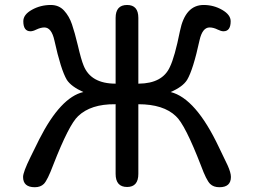

<svg xmlns="http://www.w3.org/2000/svg" viewBox="-20 -742 1040 784"><path d="M673.8 -468.8Q693.4 -508.8 714.8 -615.2Q736.3 -721.7 811.5 -721.7Q852.5 -721.7 887.2 -701.7Q921.9 -681.6 921.9 -655.3Q921.9 -614.3 892.6 -614.3Q882.8 -614.3 869.1 -621.1Q851.6 -629.9 835.9 -629.9Q806.6 -629.9 794.9 -578.1Q768.6 -457 744.1 -416Q726.6 -387.7 676.8 -366.2Q779.3 -340.8 874 -140.6L909.2 -67.4Q922.9 -37.1 922.9 -19.5Q922.9 22.5 876 22.5Q851.6 22.5 837.9 8.8Q822.3 -6.8 800.8 -65.4Q735.4 -234.4 698.2 -267.6Q647.5 -316.4 544.9 -316.4V-32.2Q544.9 21.5 499 21.5Q452.1 21.5 452.1 -32.2V-316.4H450.2Q350.6 -317.4 298.8 -267.6Q261.7 -233.4 197.3 -68.4Q173.8 -5.9 159.2 8.8Q145.5 22.5 122.1 22.5Q74.2 22.5 74.2 -19.5Q74.2 -39.1 104.5 -100.6L140.6 -173.8Q227.5 -344.7 320.3 -366.2Q270.5 -388.7 252.9 -416Q228.5 -457 202.1 -577.1Q190.4 -629.9 161.1 -629.9Q146.5 -629.9 127.9 -621.1Q114.3 -614.3 104.5 -614.3Q75.2 -614.3 75.2 -655.3Q75.2 -682.6 110.4 -702.1Q145.5 -721.7 187.5 -721.7Q220.7 -721.7 241.7 -698.7Q262.7 -675.8 273.9 -642.6Q285.2 -609.4 297.9 -556.6Q311.5 -498 321.3 -474.6Q350.6 -400.4 452.1 -400.4V-668.9Q452.1 -721.7 499 -721.7Q544.9 -721.7 544.9 -668.9V-400.4H546.9Q643.6 -401.4 673.8 -468.8Z"/></svg>

Font: jf-openhuninn-1.1
Style: Regular
Weight: 400
Designer: [Kosugi Maru]
      Designed by Motoya company      

      [Varela Round]
      Joe Prince(Latin component); Avraham Co
Foundry: justfont CO.,LTD.
Version: 1.1